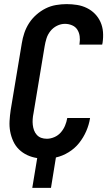

<svg xmlns="http://www.w3.org/2000/svg" viewBox="-20 -763 540 934"><path d="M137 151 161 6Q135 2 112.5 -8.5Q90 -19 72.5 -36Q55 -53 44.5 -76Q34 -99 29.5 -123.5Q25 -148 26.5 -174.5Q28 -201 32 -228L86 -552Q90 -578 98.5 -603Q107 -628 121.5 -650.5Q136 -673 157 -691.5Q178 -710 202 -722Q226 -734 252.5 -738.5Q279 -743 304 -743Q330 -743 355 -739Q380 -735 402.5 -724Q425 -713 442 -695.5Q459 -678 469 -655.5Q479 -633 481 -607.5Q483 -582 479 -555L477 -546H366L367 -551Q370 -569 367.5 -587Q365 -605 356 -619Q347 -633 330.5 -640Q314 -647 296 -647Q276 -647 257 -637.5Q238 -628 225 -611.5Q212 -595 206 -575.5Q200 -556 197 -537L143 -212Q140 -198 139 -183.5Q138 -169 139.5 -155.5Q141 -142 145.5 -129.5Q150 -117 159 -107Q168 -97 180.5 -92.5Q193 -88 208 -88Q226 -88 244.5 -96Q263 -104 276 -119Q289 -134 296.5 -152Q304 -170 307 -188V-189H418V-188Q413 -156 399.5 -125Q386 -94 365 -67.5Q344 -41 314 -22.5Q284 -4 252 3L228 151Z"/></svg>

Font: Iosevka Oblique
Style: Bold
Weight: 700
Italic angle: -9°
Monospace: yes
Designer: Belleve Invis
Foundry: Belleve Invis
Version: Version 32.5.0; ttfautohint (v1.8.4)